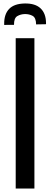

<svg xmlns="http://www.w3.org/2000/svg" viewBox="-20 -1078 287 1098"><path d="M69.8 0V-859.4H176.8V0ZM3.9 -935.5V-941.9Q3.4 -996.6 32.2 -1026.9Q61 -1057.1 122.1 -1058.1Q181.2 -1059.1 211.9 -1030.3Q242.7 -1001.5 243.2 -946.8V-939.5L186.5 -938.5Q186 -976.6 166.5 -987.3Q147 -998 122.1 -997.6Q98.1 -997.1 78.9 -985.8Q59.6 -974.6 60.1 -936Z"/></svg>

Font: Antonio Medium
Style: Regular
Weight: 500
Designer: Vernon Adams
Foundry: Vernon Adams
Version: Version 1.002